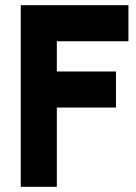

<svg xmlns="http://www.w3.org/2000/svg" viewBox="-20 -720 525 740"><path d="M60 0V-700H475V-561H199V-444.5H427V-305.5H199V0Z"/></svg>

Font: Urbanist ExtraBold
Style: Regular
Weight: 800
Designer: Corey Hu
Foundry: Corey Hu
Version: Version 1.330; ttfautohint (v1.8.4.7-5d5b)